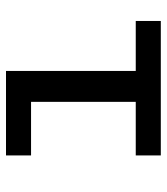

<svg xmlns="http://www.w3.org/2000/svg" viewBox="22 -578 556 640"><g transform="rotate(-90 300.0 -258.0)"><path d="M101.9 0H550.1V-83.5H383.5V-516H101.9V-432.5H280.5V-83.5H101.9Z"/></g></svg>

Font: Margiela Mono Medium
Style: Regular
Weight: 500
Designer: Mike Abbink, Paul van der Laan, Pieter van Rosmalen
Foundry: Bold Monday
Version: Version 2.003 2021